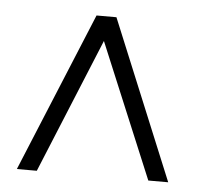

<svg xmlns="http://www.w3.org/2000/svg" viewBox="-38 -672 486 469"><g transform="rotate(5 205.0 -437.5)"><path d="M180.7 -632.8H229.5L390.6 -242.2H341.8L204.1 -572.3L68.4 -242.2H19.5Z"/></g></svg>

Font: Buda
Style: light
Weight: 400
Version: Version 1.002